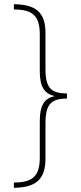

<svg xmlns="http://www.w3.org/2000/svg" viewBox="-20 -734 383 912"><path d="M46 133V158C148 157 196 120 196 20V-148C196 -242 225 -265 298 -266V-290C225 -291 196 -313 196 -406V-578C196 -677 148 -713 46 -714V-689C135 -689 169 -659 169 -570V-396C169 -325 189 -289 239 -278V-277C189 -267 169 -231 169 -158V14C169 103 135 133 46 133Z"/></svg>

Font: Noto Sans Armenian Condensed Thin
Style: Regular
Weight: 100
Width: 3
Designer: Monotype Design Team
Foundry: Monotype Imaging Inc.
Version: Version 2.008